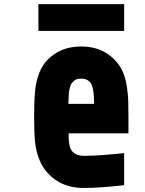

<svg xmlns="http://www.w3.org/2000/svg" viewBox="-20 -903 707 933"><path d="M166.7 -882.8H583.3V-752.6H166.7ZM375 -677.1Q450.5 -677.1 503.9 -640.3Q557.3 -603.5 580.1 -546.2Q591.1 -518.2 596.7 -480.5Q602.2 -442.7 603.2 -413.7Q604.2 -384.8 604.2 -333.3V-255.2H313.2Q313.2 -201.8 322.9 -180.3Q339.8 -145.8 388 -145.8Q459 -145.8 583.3 -158.9V-3.3Q464.8 10.4 388 10.4Q307.3 10.4 252 -27.3Q196.6 -65.1 171.9 -125.7Q154.9 -166.7 150.4 -213.5Q145.8 -260.4 145.8 -333.3Q145.8 -408.2 150.1 -456.7Q154.3 -505.2 169.9 -546.2Q191.4 -604.2 245.1 -640.6Q298.8 -677.1 375 -677.1ZM375 -520.8Q363.9 -520.8 354.8 -518.6Q345.7 -516.3 339.5 -510.1Q333.3 -503.9 328.8 -499Q324.2 -494.1 321.3 -482.7Q318.4 -471.4 316.7 -464.8Q315.1 -458.3 314.1 -443Q313.2 -427.7 313.2 -421.5Q313.2 -415.4 312.5 -398.4H437.5Q436.2 -465.5 427.1 -487Q414.1 -520.8 375 -520.8Z"/></svg>

Font: Monoid
Style: Bold
Weight: 700
Width: 4
Designer: Andreas Larsen (@larsenwork)
Version: Version 0.61